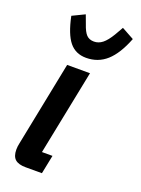

<svg xmlns="http://www.w3.org/2000/svg" viewBox="-147 -843 666 908"><g transform="rotate(20 185.5 -388.5)"><path d="M102 0Q66 0 49 -15Q32 -30 32 -64Q32 -80 36 -97L121 -522H236L150 -94H203L184 0ZM193 -584Q140 -584 109 -622Q78 -660 60 -747L122 -777L138 -734Q150 -698 164 -683.5Q178 -669 202 -669Q225 -669 244.5 -684.5Q264 -700 285 -735L309 -777L371 -743Q339 -661 296 -622.5Q253 -584 193 -584Z"/></g></svg>

Font: IBM Plex Sans Cond SmBld
Style: Italic
Weight: 600
Width: 3
Italic angle: -11°
Designer: Mike Abbink, Paul van der Laan, Pieter van Rosmalen
Foundry: Bold Monday
Version: Version 1.3